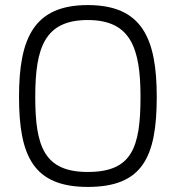

<svg xmlns="http://www.w3.org/2000/svg" viewBox="-20 -727 693 757"><path d="M326 -49C154 -49 119 -150 119 -345C119 -539 156 -648 326 -648C495 -648 534 -538 534 -345C534 -143 499 -49 326 -49ZM326 10C541 10 598 -106 598 -345C598 -576 540 -707 326 -707C112 -707 55 -574 55 -345C55 -113 111 10 326 10Z"/></svg>

Font: TitilliumText22L
Style: 250 wt
Weight: 300
Designer: Campivisivi
Foundry: Campivisivi
Version: 1.000